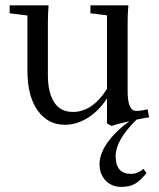

<svg xmlns="http://www.w3.org/2000/svg" viewBox="-20 -462 601 728"><path d="M226.1 11.2Q162.1 11.2 123 -42.7Q84 -96.7 84 -194.3V-403.3L16.6 -411.6V-441.9H164.1Q161.6 -407.7 161.6 -377V-176.3Q161.6 -111.8 185.1 -74.7Q208.5 -37.6 256.3 -37.6Q330.6 -37.6 385.7 -125V-403.8L322.8 -411.6V-441.9H466.8Q463.9 -409.2 463.9 -377V-116.7Q463.9 -41.5 496.1 -41.5Q517.6 -41.5 539.6 -47.9L545.4 -17.1Q530.3 -15.6 497.6 -8.3Q418.5 69.3 418.5 129.9Q418.5 197.3 476.6 197.3Q501.5 197.3 524.4 178.2L535.2 194.3Q512.2 223.1 491.9 234.9Q471.7 246.6 440.9 246.6Q402.8 246.6 380.1 222.2Q357.4 197.8 357.4 160.2Q357.4 121.6 387.2 79.1Q417 36.6 470.7 -2.4Q417 9.8 403.3 15.6L385.7 6.3V-88.9Q355.5 -42 313.2 -15.4Q271 11.2 226.1 11.2Z"/></svg>

Font: Elstob 10pt
Style: Regular
Weight: 400
Designer: Peter S. Baker
Version: Version 1.015